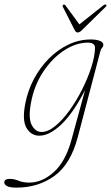

<svg xmlns="http://www.w3.org/2000/svg" viewBox="-100 -613 507 878"><path d="M255.5 14.5Q223 138 148.8 191.5Q74.5 245 -24.5 245Q-55 245 -67.8 238Q-80.5 231 -80.5 221.5Q-80.5 205 -55.5 205Q-35.5 205 -14.8 213.5Q6 222 33.5 222Q92.5 222 146 174Q199.5 126 226.5 27.5L289 -201Q233 -93 179.2 -42.8Q125.5 7.5 80 7.5Q43 7.5 21.8 -27Q0.5 -61.5 15.5 -139Q27 -199 55.2 -252Q83.5 -305 124.2 -345.8Q165 -386.5 213.8 -409.5Q262.5 -432.5 315 -432.5Q341.5 -432.5 357 -426Q372.5 -419.5 372.5 -408.5Q372.5 -400.5 367 -394.5Q361.5 -388.5 359.5 -381ZM41.5 -142Q28.5 -71.5 45.5 -40.5Q62.5 -9.5 90 -9.5Q119.5 -9.5 152.8 -36.8Q186 -64 217.8 -108Q249.5 -152 275.5 -203.8Q301.5 -255.5 317.5 -305.2Q333.5 -355 334.5 -392.5Q335.5 -418 301.5 -418Q247 -418 192.8 -382.2Q138.5 -346.5 97.2 -284.2Q56 -222 41.5 -142ZM275 -475.5Q264 -464.5 256 -464.5Q246.5 -464.5 241.5 -475.5L187.5 -581.5Q184 -587.5 190 -591.5Q194.5 -594 199.5 -588L263 -501.5L372 -588Q382 -595 385.5 -591.5Q389 -587 383 -581.5Z"/></svg>

Font: Fraunces 144pt Soft Thin
Style: Italic
Weight: 100
Italic angle: -16°
Version: Version 1.000;[0bf87f6ff]